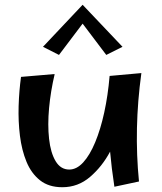

<svg xmlns="http://www.w3.org/2000/svg" viewBox="-20 -772 678 804"><path d="M241 12Q184 12 147.5 -17Q111 -46 91 -94.5Q71 -143 63.5 -203.5Q56 -264 58 -328Q60 -392 68 -450L209 -462Q192 -390 185.5 -319.5Q179 -249 185.5 -190.5Q192 -132 213 -97Q234 -62 270 -62Q301 -62 328.5 -92Q356 -122 378.5 -176Q401 -230 416.5 -301Q432 -372 439 -454L572 -466Q540 -233 562 -12L459 10Q447 -69 441 -137Q408 -75 357.5 -31.5Q307 12 241 12ZM227 -542 160 -576 326 -752 493 -576 425 -542 326 -673Z"/></svg>

Font: Marhey
Style: Regular
Weight: 400
Designer: Nur Syamsi & Bustanul Arifin
Foundry: Namelatype
Version: Version 1.000; ttfautohint (v1.8.4.7-5d5b)